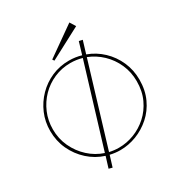

<svg xmlns="http://www.w3.org/2000/svg" viewBox="-215 -1015 1146 1230"><g transform="rotate(-30 357.5 -400.0)"><path d="M257 72 231 65 256 -16Q190 -37 138.5 -83.5Q87 -130 57.5 -193.5Q28 -257 28 -331Q28 -399 53.5 -458.5Q79 -518 124 -564Q169 -610 228.5 -636Q288 -662 357 -662Q404 -662 448 -649L475 -739L501 -733L473 -641Q536 -618 584.5 -572Q633 -526 660.5 -464Q688 -402 688 -331Q688 -253 659.5 -191.5Q631 -130 583 -87.5Q535 -45 476.5 -22.5Q418 0 357 0Q319 0 282 -9ZM48 -331Q48 -262 76 -202Q104 -142 152 -98Q200 -54 261 -34L443 -632Q401 -644 357 -644Q293 -644 236.5 -619.5Q180 -595 138 -552Q96 -509 72 -452.5Q48 -396 48 -331ZM357 -18Q414 -18 469 -39Q524 -60 569 -100.5Q614 -141 641 -199Q668 -257 668 -331Q668 -398 642 -456.5Q616 -515 571 -558Q526 -601 468 -624L287 -26Q322 -18 357 -18ZM277 -708 268 -721 482 -872 508 -830Z"/></g></svg>

Font: Lil Grotesk Thin
Style: Regular
Weight: 100
Designer: Bastien Sozeau
Foundry: NBR — Bastien Sozeau
Version: Version 3.003; ttfautohint (v1.8.4.7-5d5b);gftools[0.9.33]